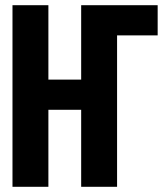

<svg xmlns="http://www.w3.org/2000/svg" viewBox="-20 -718 640 738"><path d="M28 -698H166V-412H292V-698H586V-582H430V0H292V-296H166V0H28Z"/></svg>

Font: Lilex Nerd Font
Style: Bold
Weight: 700
Designer: Mike Abbink, Paul van der Laan, Pieter van Rosmalen, Mikhael Khrustik
Foundry: Mikhael Khrustik
Version: Version 2.400; ttfautohint (v1.8.4.7-5d5b);Nerd Fonts 3.3.0